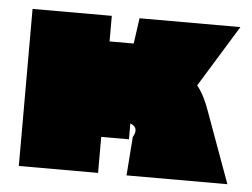

<svg xmlns="http://www.w3.org/2000/svg" viewBox="-39 -484 696 531"><g transform="rotate(5 308.5 -218.0)"><path d="M338 -107Q344 -118 344 -125Q344 -138 328 -144V-100H251V0H31V-436H251V-365H318L328 -436H608L503 -265Q524 -239 539 -195L610 0H330Z"/></g></svg>

Font: Ysabeau Black
Style: Regular
Weight: 900
Designer: Christian Thalmann (Catharsis Fonts)
Version: Version 0.003